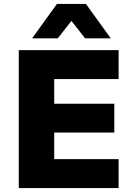

<svg xmlns="http://www.w3.org/2000/svg" viewBox="-20 -961 690 981"><path d="M76 0V-705H586V-557H257V-431H564V-284H257V-148H586V0ZM144 -765 271 -941H419L546 -765H415L345 -854L275 -765Z"/></svg>

Font: Nunito Sans 9pt Black
Style: Regular
Weight: 900
Version: Version 3.101;gftools[0.9.27]